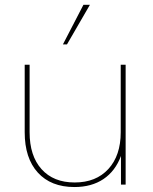

<svg xmlns="http://www.w3.org/2000/svg" viewBox="-20 -752 622 782"><path d="M252.9 -571.3H236.3L319.8 -732.4H346.2ZM491.7 0H472.7V-116.7Q449.7 -55.2 401.4 -22.7Q353 9.8 283.2 9.8Q187.5 9.8 134 -49.1Q80.6 -107.9 80.6 -213.4V-488.3H100.6V-213.4Q100.6 -117.2 149.2 -63Q197.8 -8.8 284.2 -8.8Q371.1 -8.8 421.4 -63.7Q471.7 -118.7 471.7 -213.4V-488.3H491.7Z"/></svg>

Font: Kumbh Sans Thin
Style: Regular
Weight: 250
Version: Version 1.004